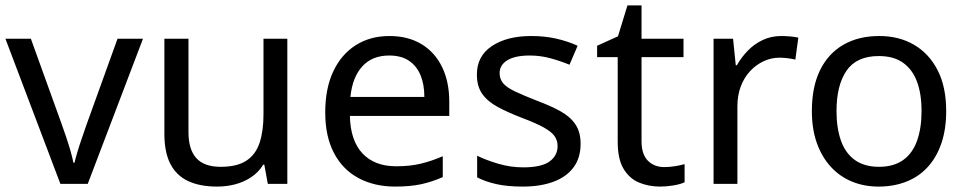

<svg xmlns="http://www.w3.org/2000/svg" viewBox="-20 -679 3568 709"><path d="M203 0 0 -536H94L208 -220Q216 -198 225 -171Q234 -144 241 -119.5Q248 -95 251 -78H255Q259 -95 266.5 -120Q274 -145 283.5 -172Q293 -199 300 -220L414 -536H508L304 0Z M1041 -536V0H969L956 -71H952Q935 -43 908 -25Q881 -7 849 1.5Q817 10 782 10Q718 10 674.5 -10.5Q631 -31 609 -74Q587 -117 587 -185V-536H676V-191Q676 -127 705 -95Q734 -63 795 -63Q855 -63 889.5 -85.5Q924 -108 938.5 -151.5Q953 -195 953 -257V-536Z M1418 -546Q1487 -546 1536.5 -516Q1586 -486 1612.5 -431.5Q1639 -377 1639 -304V-251H1272Q1274 -160 1318.5 -112.5Q1363 -65 1443 -65Q1494 -65 1533.5 -74.5Q1573 -84 1615 -102V-25Q1574 -7 1534 1.5Q1494 10 1439 10Q1363 10 1304.5 -21Q1246 -52 1213.5 -113.5Q1181 -175 1181 -264Q1181 -352 1210.5 -415Q1240 -478 1293.5 -512Q1347 -546 1418 -546ZM1417 -474Q1354 -474 1317.5 -433.5Q1281 -393 1274 -321H1547Q1547 -367 1533 -401Q1519 -435 1490.5 -454.5Q1462 -474 1417 -474Z M2124 -148Q2124 -96 2098 -61Q2072 -26 2024 -8Q1976 10 1910 10Q1854 10 1813.5 1Q1773 -8 1742 -24V-104Q1774 -88 1819.5 -74.5Q1865 -61 1912 -61Q1979 -61 2009 -82.5Q2039 -104 2039 -140Q2039 -160 2028 -176Q2017 -192 1988.5 -208Q1960 -224 1907 -244Q1855 -264 1818 -284Q1781 -304 1761 -332Q1741 -360 1741 -404Q1741 -472 1796.5 -509Q1852 -546 1942 -546Q1991 -546 2033.5 -536.5Q2076 -527 2113 -510L2083 -440Q2049 -454 2012 -464Q1975 -474 1936 -474Q1882 -474 1853.5 -456.5Q1825 -439 1825 -409Q1825 -387 1838 -371.5Q1851 -356 1881.5 -341.5Q1912 -327 1963 -307Q2014 -288 2050 -268Q2086 -248 2105 -219.5Q2124 -191 2124 -148Z M2433 -62Q2453 -62 2474 -65.5Q2495 -69 2508 -73V-6Q2494 1 2468 5.5Q2442 10 2418 10Q2376 10 2340.5 -4.5Q2305 -19 2283 -55Q2261 -91 2261 -156V-468H2185V-510L2262 -545L2297 -659H2349V-536H2504V-468H2349V-158Q2349 -109 2372.5 -85.5Q2396 -62 2433 -62Z M2865 -546Q2880 -546 2897.5 -544.5Q2915 -543 2928 -540L2917 -459Q2904 -462 2888.5 -464Q2873 -466 2859 -466Q2828 -466 2800 -453Q2772 -440 2750 -416.5Q2728 -393 2715.5 -360Q2703 -327 2703 -286V0H2615V-536H2687L2697 -438H2701Q2718 -468 2742 -492.5Q2766 -517 2797 -531.5Q2828 -546 2865 -546Z M3474 -269Q3474 -202 3456.5 -150.5Q3439 -99 3406.5 -63Q3374 -27 3327.5 -8.5Q3281 10 3224 10Q3171 10 3126 -8.5Q3081 -27 3048 -63Q3015 -99 2996.5 -150.5Q2978 -202 2978 -269Q2978 -358 3008 -419.5Q3038 -481 3094 -513.5Q3150 -546 3227 -546Q3300 -546 3355.5 -513.5Q3411 -481 3442.5 -419.5Q3474 -358 3474 -269ZM3069 -269Q3069 -206 3085.5 -159.5Q3102 -113 3137 -88Q3172 -63 3226 -63Q3280 -63 3315 -88Q3350 -113 3366.5 -159.5Q3383 -206 3383 -269Q3383 -333 3366 -378Q3349 -423 3314.5 -447.5Q3280 -472 3225 -472Q3143 -472 3106 -418Q3069 -364 3069 -269Z"/></svg>

Font: Noto Sans Khmer
Style: Regular
Weight: 400
Designer: Danh Hong and the Monotype Design Team
Foundry: Monotype Imaging Inc.
Version: Version 2.003